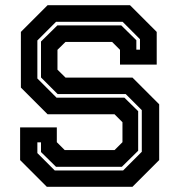

<svg xmlns="http://www.w3.org/2000/svg" viewBox="-20 -720 691 740"><path d="M160.5 0 57.5 -103V-229H199V-172L229.5 -141.5H421.5L452 -172V-249L421.5 -279.5H163.5L60.5 -382.5V-597L163.5 -700H481L584 -597V-471H442.5V-528L412 -558.5H232.5L201.5 -528V-451.5L232.5 -421H490.5L593.5 -318V-103L490.5 0ZM191 -63H454.5L526.5 -135V-295.5L464.5 -357.5H202L138 -421.5V-560L201 -622H447.5L505.5 -565V-528.5H519.5V-569L452.5 -636H196L124 -564V-417.5L198 -343.5H459.5L512.5 -291.5V-139L449.5 -77H196L138 -134V-171.5H124V-130Z"/></svg>

Font: Tourney Thin
Style: Regular
Weight: 100
Designer: Tyler Finck
Foundry: Etcetera Type Co
Version: Version 1.015